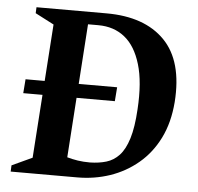

<svg xmlns="http://www.w3.org/2000/svg" viewBox="-47 -660 730 708"><g transform="rotate(5 318.0 -306.0)"><path d="M38.9 -292.1 42.9 -343.9H381.9L377.9 -292.1ZM17.9 0 18.9 -23.1 94.1 -58 128.1 -554 58.9 -589.9 59.9 -612H319.1Q460.6 -612 534.9 -536Q609.1 -460 598.1 -308Q592.1 -231.5 563.5 -173.9Q534.9 -116.4 488.6 -77.6Q442.4 -38.9 385 -19.4Q327.6 0 264.1 0ZM221.2 -70.7Q239.7 -65.4 260.6 -62.1Q281.5 -58.9 306.1 -58.9Q339.4 -59.5 366.5 -67.6Q393.6 -75.7 414 -97.6Q434.4 -119.5 447.3 -161.1Q460.1 -202.6 463.9 -268.9Q470.4 -370.1 450.6 -435.9Q430.9 -501.8 390.7 -533.8Q350.6 -565.9 293.1 -565.9H254.7Z"/></g></svg>

Font: Ancizar Serif Light
Style: Italic
Weight: 300
Italic angle: -4°
Designer: Cesar Puertas, Viviana Monsalve, Julian Moncada, Julian Prieto, Jose Castro, Felipe Aragon, Mariel Hernandez, Sara Alarc
Version: Version 8.100